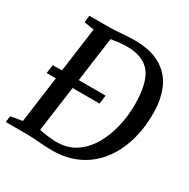

<svg xmlns="http://www.w3.org/2000/svg" viewBox="-176 -904 1047 1066"><g transform="rotate(30 348.0 -371.5)"><path d="M101 -743H235Q272 -744 310 -747.5Q348 -751 385.5 -751Q491.5 -751 556.2 -712.8Q621 -674.5 650.5 -606.5Q680 -538.5 680 -450Q680 -351.5 654.5 -268Q629 -184.5 579.8 -122.5Q530.5 -60.5 459 -26.2Q387.5 8 296 8Q250.5 8 209.2 4Q168 0 129.5 0H-5.5L-0.5 -40L74 -52.5L160 -688.5L96.5 -698.5ZM368.5 -699.5Q340.5 -699.5 313.5 -696Q286.5 -692.5 268 -689L181.5 -58Q204 -52.5 236.8 -48.5Q269.5 -44.5 292.5 -44.5Q364 -44.5 415.8 -79.2Q467.5 -114 501 -172Q534.5 -230 550.8 -300Q567 -370 567 -440Q567 -578 520.5 -638.8Q474 -699.5 368.5 -699.5ZM55 -349 63 -404H401.5L394 -349Z"/></g></svg>

Font: Merriweather
Style: Italic
Weight: 400
Italic angle: -7.8°
Designer: Eben Sorkin
Foundry: Eben Sorkin
Version: Version 2.100